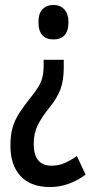

<svg xmlns="http://www.w3.org/2000/svg" viewBox="-20 -561 373 774"><path d="M237 -288Q237 -238 224 -202Q211 -166 179 -127Q147 -87 131.5 -55Q116 -23 116 19Q116 107 188 107Q216 107 240 96.5Q264 86 290 68L325 143Q257 193 182 193Q104 193 63 149Q22 105 22 26Q22 -17 31 -47.5Q40 -78 58.5 -106.5Q77 -135 106 -171Q136 -208 146 -233.5Q156 -259 156 -297V-320H237ZM256 -472Q256 -402 195 -402Q167 -402 151 -419Q135 -436 135 -472Q135 -507 151.5 -524Q168 -541 195 -541Q223 -541 239.5 -523Q256 -505 256 -472Z"/></svg>

Font: Noto Sans Gurmukhi ExtraCondensed Medium
Style: Regular
Weight: 500
Width: 2
Designer: Jelle Bosma - Monotype Design Team
Foundry: Monotype Imaging Inc.
Version: Version 2.004; ttfautohint (v1.8.4.7-5d5b)